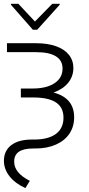

<svg xmlns="http://www.w3.org/2000/svg" viewBox="-23 -752 458 985"><path d="M353.5 -402.3Q353 -359.4 326.4 -326.9Q299.8 -294.4 252 -277.3Q357.4 -249 357.4 -150.4Q357.4 -102.5 333.3 -66.4Q309.1 -30.3 263.9 -10.3Q218.8 9.8 158.2 9.8H146.5Q49.8 9.8 49.8 76.2Q48.3 134.3 129.9 175.8L107.4 212.9Q55.2 189.5 26.1 152.6Q-2.9 115.7 -2.9 73.2Q-2.9 21.5 34.7 -7.3Q72.3 -36.1 140.6 -36.1H151.4Q224.6 -36.1 263.7 -64.9Q302.7 -93.8 302.7 -148.4Q302.7 -200.7 264.4 -226.3Q226.1 -252 146.5 -252H84V-297.9H143.6Q215.8 -297.9 256.8 -325.2Q297.9 -352.5 297.9 -400.4Q297.9 -441.9 263.7 -463.1Q229.5 -484.4 162.1 -484.4H12.7V-530.3H162.1Q221.2 -530.3 264.4 -514.9Q307.6 -499.5 330.6 -470.7Q353.5 -441.9 353.5 -402.3ZM156.2 -641.6 245.1 -732.4H283.2V-727.5L168 -599.6H145.5L33.2 -727.5V-732.4H71.3Z"/></svg>

Font: Pretendard GOV ExtraLight
Style: Regular
Weight: 200
Designer: Base glyphs from Inter by Rasmus Andersson; Hangeul glyphs from Noto Sans CJK(Source Han Sans) by Jang Soo-young and Kan
Foundry: Kil Hyung-jin
Version: Version 1.309